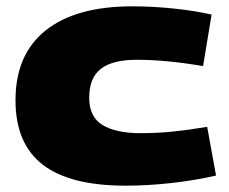

<svg xmlns="http://www.w3.org/2000/svg" viewBox="-20 -577 725 607"><path d="M29 -260Q29 -405 124.5 -481Q220 -557 398 -557Q463 -557 529.5 -550Q596 -543 649 -531L622 -368Q506 -388 412 -388Q336 -388 299 -359.5Q262 -331 262 -268Q262 -207 304.5 -181.5Q347 -156 424 -156Q477 -156 526 -161Q575 -166 635 -176L663 -22Q598 -7 523 1.5Q448 10 377 10Q201 10 115 -56.5Q29 -123 29 -260Z"/></svg>

Font: Georama Extended ExtraBold
Style: Regular
Weight: 800
Width: 7
Designer: Jean-Baptiste Levee
Foundry: Production Type
Version: Version 1.000